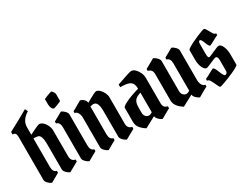

<svg xmlns="http://www.w3.org/2000/svg" viewBox="-72 -1344 2466 1909"><g transform="rotate(-30 1161.5 -390.0)"><path d="M49.8 -67.9V-563Q49.8 -589.8 40.8 -601.3Q31.7 -612.8 9.8 -612.8V-641.1Q74.7 -675.3 132.8 -707.3Q190.9 -739.3 241.7 -769L257.8 -736.8Q247.6 -731.9 229.7 -717.5Q211.9 -703.1 199.7 -688Q169.9 -650.4 169.9 -602.1V-517.1Q273.4 -569.8 289.6 -569.8Q311 -569.8 331.8 -551.3Q352.5 -532.7 366.2 -503.4Q379.9 -474.1 379.9 -441.9V-147.9Q379.9 -92.3 428.7 -83V-61L319.8 0Q297.9 -8.8 278.8 -29.3Q259.8 -49.8 259.8 -67.9V-357.9Q259.8 -456.1 223.6 -469.2Q207 -475.1 169.9 -475.1V-147.9Q169.9 -87.4 210.9 -79.1V-57.1L109.9 0Q87.9 -8.8 68.8 -29.3Q49.8 -49.8 49.8 -67.9Z M464.4 -694.8V-755.9Q464.4 -757.3 476.8 -762.7Q489.3 -768.1 506.1 -774.4Q522.9 -780.8 536.9 -785.4Q550.8 -790 554.2 -790Q561 -790 573.2 -772.9Q585.4 -755.9 585.4 -737.8V-665Q585.4 -663.6 573.5 -658.2Q561.5 -652.8 545.4 -646.5Q529.3 -640.1 515.1 -635.5Q501 -630.9 496.6 -630.9Q484.9 -630.9 474.6 -650.9Q464.4 -670.9 464.4 -694.8ZM599.6 -502V-147.9Q599.6 -87.4 640.6 -79.1V-57.1L539.6 0Q517.6 -8.8 498.5 -29.3Q479.5 -49.8 479.5 -67.9V-421.9Q479.5 -483.4 438.5 -491.2V-513.2L539.6 -569.8Q561.5 -561 580.6 -540.5Q599.6 -520 599.6 -502Z M699.2 -67.9V-407.2Q699.2 -439.9 685.3 -463.9Q671.4 -487.8 650.4 -487.8V-509.8Q657.2 -511.2 759.3 -570.8Q763.2 -569.8 767.6 -568.6Q772 -567.4 776.9 -565.4Q786.6 -562 803 -545.9Q819.3 -529.8 819.3 -508.8Q826.7 -513.2 853.5 -527.8Q927.7 -569.8 941.4 -569.8Q962.9 -569.8 983.2 -549.8Q1003.4 -529.8 1016.4 -502.2Q1029.3 -474.6 1029.3 -451.2V-147.9Q1029.3 -92.8 1078.6 -83V-61L969.2 0Q947.3 -8.8 928.2 -29.3Q909.2 -49.8 909.2 -67.9V-357.9Q909.2 -414.1 896.7 -443.6Q884.3 -473.1 852.5 -473.1L819.3 -466.8V-147.9Q819.3 -87.4 860.4 -79.1V-57.1L759.3 0Q737.3 -8.8 718.3 -29.3Q699.2 -49.8 699.2 -67.9Z M1439 -438V-154.8Q1439 -118.2 1450.9 -103.5Q1462.9 -88.9 1487.8 -83V-61L1378.9 0Q1356.9 -8.8 1337.9 -29.3Q1318.8 -49.8 1318.8 -66.9L1193.8 0Q1192.4 -1 1190.2 -2.2Q1188 -3.4 1185.1 -5.4Q1178.7 -8.8 1164.3 -20.5Q1149.9 -32.2 1138.7 -44.9Q1108.9 -77.6 1108.9 -120.1V-284.2Q1108.9 -294.9 1133.5 -310.1Q1158.2 -325.2 1194.3 -340.3Q1230.5 -355.5 1264.6 -366.2L1317.9 -382.8Q1317.9 -420.9 1305.2 -443.1Q1292.5 -465.3 1261 -475.1Q1229.5 -484.9 1171.9 -484.9V-515.1Q1325.7 -569.8 1345.7 -569.8Q1368.2 -569.8 1389.4 -549.6Q1410.6 -529.3 1424.8 -499Q1439 -468.8 1439 -438ZM1229 -155.8Q1229 -130.4 1244.6 -113.8Q1260.3 -97.2 1279.3 -97.4Q1298.3 -97.7 1318.8 -111.8V-337.9Q1293.9 -329.1 1281.5 -323Q1269 -316.9 1254.9 -304.2Q1229 -279.8 1229 -221.2Z M1658.7 -155.8Q1658.7 -130.4 1674.3 -113.8Q1705.1 -81.5 1748.5 -111.8V-422.9Q1748.5 -484.4 1707.5 -492.2V-514.2L1808.6 -570.8Q1830.6 -562 1849.6 -541.5Q1868.7 -521 1868.7 -502.9V-164.1Q1868.7 -130.9 1882.8 -106.9Q1897 -83 1918 -83V-61Q1910.6 -60.5 1808.6 0Q1785.6 -9.8 1767.1 -29.3Q1748.5 -48.8 1748.5 -66.9L1623.5 0Q1622.1 -1 1619.9 -2.2Q1617.7 -3.4 1614.7 -5.4Q1608.9 -8.8 1594.2 -20.5Q1579.6 -32.2 1568.8 -44.9Q1538.6 -78.1 1538.6 -120.1V-422.9Q1538.6 -478.5 1489.7 -487.8V-509.8L1598.6 -570.8Q1620.6 -562 1639.6 -541.5Q1658.7 -521 1658.7 -502.9Z M2014.2 -219.2Q1989.3 -219.2 1971.2 -257.1Q1953.1 -294.9 1953.1 -350.1V-458Q1953.1 -465.8 1973.9 -479.2Q1994.6 -492.7 2026.1 -508.3Q2057.6 -523.9 2090.3 -537.8Q2123 -551.8 2147.9 -560.8Q2172.9 -569.8 2179.2 -569.8Q2188 -569.8 2195.1 -559.3Q2202.1 -548.8 2206.1 -542.5Q2211.4 -533.7 2218.8 -520Q2226.1 -506.3 2233.4 -495.1Q2245.6 -471.2 2266.1 -471.2V-451.2Q2258.3 -447.8 2247.6 -442.4Q2236.8 -437 2224.1 -430.2Q2160.6 -395 2155.3 -395Q2140.1 -395 2122.6 -444.3Q2105 -493.2 2091.3 -493.2Q2073.2 -493.2 2073.2 -462.9V-339.8Q2073.2 -299.8 2091.3 -299.8Q2095.7 -299.8 2153.3 -326.2Q2211.9 -352.1 2223.1 -352.1Q2247.6 -352.1 2265.6 -313.5Q2284.2 -273.9 2284.2 -214.8V-102.1Q2284.2 -94.2 2261.5 -80.8Q2238.8 -67.4 2204.3 -51.8Q2169.9 -36.1 2134.3 -22.2Q2098.6 -8.3 2071.8 0.7Q2044.9 9.8 2038.1 9.8Q2031.2 9.8 2024.9 -2.9Q2017.1 -18.1 2006.3 -42Q1995.6 -65.9 1984.4 -85Q1971.2 -108.9 1951.2 -108.9V-128.9Q1959.5 -132.8 1970 -137.9Q1980.5 -143.1 1994.1 -149.9Q2057.1 -185.1 2062 -185.1Q2077.1 -185.1 2099.6 -126Q2122.1 -66.9 2136.2 -66.9Q2146 -66.9 2155 -75Q2164.1 -83 2164.1 -97.2V-222.2Q2164.1 -267.1 2139.2 -267.1Q2130.4 -267.1 2076.2 -243.2Q2022 -219.2 2014.2 -219.2Z"/></g></svg>

Font: Bokor
Style: Regular
Weight: 400
Designer: Danh Hong
Foundry: Danh Hong
Version: Version 8.002; ttfautohint (v1.8.3)